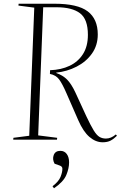

<svg xmlns="http://www.w3.org/2000/svg" viewBox="-20 -750 648 1031"><path d="M249 -373Q308 -375 353.5 -396.5Q399 -418 425.5 -459.5Q452 -501 452 -563Q452 -647 409.5 -679Q367 -711 284 -711H212L185 -23L287 -10L286 0H51L52 -10L137 -21L164 -709L79 -720L80 -730H272Q397 -730 451 -689Q505 -648 505 -565Q505 -506 473.5 -462Q442 -418 391 -392Q340 -366 282 -360V-358Q317 -346 340 -323Q363 -300 385 -253L443 -127Q467 -76 483 -50Q499 -24 514 -15Q529 -6 549 -6Q576 -6 602 -28L608 -21Q591 -4 574 5Q557 14 531 14Q494 14 460.5 -14.5Q427 -43 400 -105L337 -249Q315 -300 297.5 -323.5Q280 -347 248 -353ZM270 261 262 250Q295 225 305 200Q315 175 315 156Q315 144 301 139L273 129Q260 105 268.5 82.5Q277 60 304 60Q326 60 338.5 77Q351 94 351 122Q351 154 336 190Q321 226 270 261Z"/></svg>

Font: Literata 72pt ExtraLight
Style: Italic
Weight: 200
Italic angle: -2°
Designer: Latin by Veronika Burian and Jose Scaglione. Greek by Irene Vlachou. Cyrillic by Vera Evstafieva
Foundry: TypeTogether
Version: Version 3.002